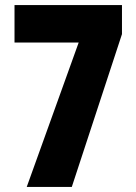

<svg xmlns="http://www.w3.org/2000/svg" viewBox="-20 -734 535 754"><path d="M85 0 289 -567H37V-714H459V-600L262 0Z"/></svg>

Font: Noto Sans Gujarati UI ExtraCondensed Black
Style: Regular
Weight: 900
Width: 2
Designer: Jelle Bosma - Monotype Design Team, Universal Thirst
Foundry: Monotype Imaging Inc.
Version: Version 2.106; ttfautohint (v1.8.4.7-5d5b)